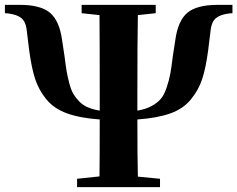

<svg xmlns="http://www.w3.org/2000/svg" viewBox="-26 -767 973 787"><path d="M866.2 -747.1H926.8V-712.9L913.1 -711.9Q876 -707 858.9 -692.4Q841.8 -677.7 837.9 -647.5L827.1 -559.6Q817.4 -487.3 802.7 -442.9Q788.1 -398.4 756.8 -359.9Q725.6 -321.3 672.4 -302.2Q619.1 -283.2 537.1 -277.3Q537.1 -121.1 539.1 -43L629.9 -34.2V0H290V-34.2L381.8 -43.9Q382.8 -120.1 382.8 -277.3Q300.8 -283.2 247.6 -302.7Q194.3 -322.3 163.6 -360.4Q132.8 -398.4 118.2 -442.9Q103.5 -487.3 93.8 -559.6L83 -647.5Q79.1 -677.7 62 -692.4Q44.9 -707 7.8 -711.9L-5.9 -712.9V-747.1H55.7Q140.6 -747.1 179.2 -714.4Q217.8 -681.6 228.5 -602.5L238.3 -538.1Q243.2 -498 247.1 -475.1Q251 -452.1 258.3 -424.8Q265.6 -397.5 274.9 -381.8Q284.2 -366.2 298.8 -351.1Q313.5 -335.9 334 -327.1Q354.5 -318.4 382.8 -313.5V-394.5Q382.8 -603.5 381.8 -705.1L308.6 -712.9V-747.1H612.3V-712.9L539.1 -705.1Q537.1 -603.5 537.1 -394.5V-313.5Q571.3 -319.3 594.7 -332Q618.2 -344.7 632.3 -360.8Q646.5 -377 656.7 -407.2Q667 -437.5 671.9 -463.9Q676.8 -490.2 682.6 -538.1L692.4 -601.6Q703.1 -681.6 741.7 -714.4Q780.3 -747.1 866.2 -747.1Z"/></svg>

Font: Bpmf Zihi Serif Heavy
Style: Heavy
Weight: 900
Foundry: But Ko
Version: Version 1.320